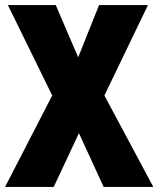

<svg xmlns="http://www.w3.org/2000/svg" viewBox="-21 -734 622 754"><path d="M581 0H386L289 -211L190 0H-1L184 -359L10 -714H198L286 -509L368 -714H560L389 -359Z"/></svg>

Font: Noto Sans Ethiopic Condensed Black
Style: Regular
Weight: 900
Width: 3
Designer: Monotype Design Team
Foundry: Monotype Imaging Inc.
Version: Version 2.102; ttfautohint (v1.8.4.7-5d5b)